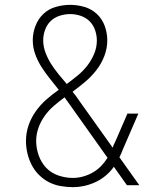

<svg xmlns="http://www.w3.org/2000/svg" viewBox="-20 -763 640 791"><path d="M280 8Q255 8 229.5 3.5Q204 -1 181.5 -12.5Q159 -24 140.5 -42.5Q122 -61 110.5 -83.5Q99 -106 93 -131Q87 -156 87 -182Q87 -215 97.5 -246Q108 -277 127 -304Q146 -331 170.5 -352.5Q195 -374 222 -393Q204 -416 185.5 -439Q167 -462 151 -487Q135 -512 125 -540Q115 -568 115 -598Q115 -627 126 -656Q137 -685 158.5 -705.5Q180 -726 209.5 -734.5Q239 -743 269 -743Q299 -743 328 -734.5Q357 -726 379 -705.5Q401 -685 411.5 -656Q422 -627 422 -597Q422 -564 410 -532.5Q398 -501 377.5 -474.5Q357 -448 331.5 -426.5Q306 -405 279 -385Q286 -377 292.5 -368Q299 -359 305 -350L444 -155Q445 -157 446 -159Q447 -161 447 -163L456 -182L505 -295H550L486 -147Q483 -139 479.5 -131Q476 -123 472 -115L554 0H503L449 -76Q435 -56 416 -40Q397 -24 375 -13.5Q353 -3 329 2.5Q305 8 280 8ZM255 -417Q278 -434 300 -452Q322 -470 339.5 -492.5Q357 -515 368 -541.5Q379 -568 379 -596Q379 -618 371.5 -639.5Q364 -661 348.5 -676Q333 -691 312 -698Q291 -705 269 -705Q247 -705 225.5 -698Q204 -691 188.5 -676Q173 -661 165.5 -639.5Q158 -618 158 -597Q158 -571 167.5 -546Q177 -521 191 -499Q205 -477 221.5 -457Q238 -437 255 -417ZM280 -30Q302 -30 323 -36Q344 -42 362.5 -52.5Q381 -63 396.5 -79Q412 -95 423 -113L271 -327Q265 -336 258.5 -344.5Q252 -353 246 -362Q223 -345 202 -327Q181 -309 164.5 -286Q148 -263 138.5 -236.5Q129 -210 129 -182Q129 -152 139.5 -122.5Q150 -93 170.5 -71.5Q191 -50 220.5 -40Q250 -30 280 -30Z"/></svg>

Font: Iosevka Curly XLtEx
Style: Regular
Weight: 200
Width: 7
Monospace: yes
Designer: Belleve Invis
Foundry: Belleve Invis
Version: Version 11.1.0; ttfautohint (v1.8.3)